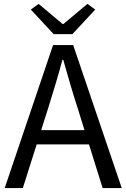

<svg xmlns="http://www.w3.org/2000/svg" viewBox="-20 -964 648 984"><path d="M255 -789H351L468 -915L428 -944L305 -841H301L178 -944L138 -915ZM4 0H97L168 -224H436L506 0H604L355 -733H252ZM191 -297 227 -410C253 -493 277 -572 300 -658H304C328 -573 351 -493 378 -410L413 -297Z"/></svg>

Font: Noto Sans CJK SC
Style: Regular
Weight: 400
Designer: Ryoko NISHIZUKA 西塚涼子 (kana, bopomofo & ideographs); Paul D. Hunt (Latin, Greek & Cyrillic); Sandoll Communications 산돌커뮤니
Foundry: Adobe
Version: Version 2.004;hotconv 1.0.118;makeotfexe 2.5.65603